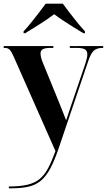

<svg xmlns="http://www.w3.org/2000/svg" viewBox="-20 -786 580 1042"><path d="M28 226Q89 226 129 216.5Q169 207 195.5 185Q222 163 241.5 126Q261 89 281 34L55 -477Q43 -505 33 -515.5Q23 -526 7 -526H0V-536H269L270 -526H254Q225 -526 212.5 -519Q200 -512 200 -496Q200 -486 203 -474Q206 -462 212 -447L301 -229Q316 -191 324 -171Q332 -151 339 -133Q346 -154 353 -175Q360 -196 366 -214L443 -440Q454 -474 454 -491Q454 -510 441 -518Q428 -526 397 -526H359V-536H540V-526H537Q505 -526 488.5 -510.5Q472 -495 458 -452L300 14Q277 83 254 126.5Q231 170 202.5 194Q174 218 135 227Q96 236 40 236H28ZM108 -616Q126 -635 147.5 -661.5Q169 -688 190.5 -716Q212 -744 228 -766H321Q337 -744 358.5 -716Q380 -688 401.5 -661.5Q423 -635 441 -616V-606H432Q411 -619 383 -636Q355 -653 326.5 -672Q298 -691 274 -709Q239 -682 193.5 -653.5Q148 -625 117 -606H108Z"/></svg>

Font: Noto Serif Display SemiCondensed
Style: Bold
Weight: 700
Width: 4
Designer: Monotype Design Team
Foundry: Monotype Imaging Inc.
Version: Version 2.009